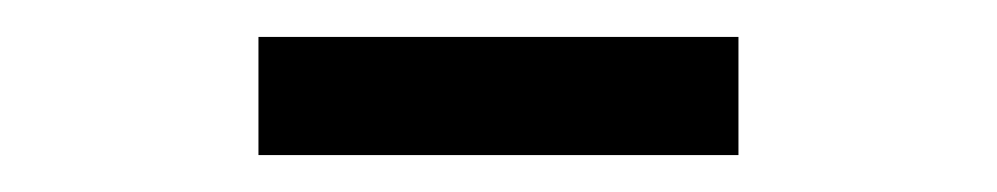

<svg xmlns="http://www.w3.org/2000/svg" viewBox="-20 -709 540 104"><path d="M120 -625V-689H380V-625Z"/></svg>

Font: Oxanium ExtraLight
Style: Regular
Weight: 400
Version: Version 2.000